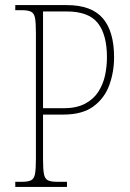

<svg xmlns="http://www.w3.org/2000/svg" viewBox="-20 -734 512 754"><path d="M40 0V-20H65Q90 -20 102 -26Q114 -32 117.5 -51Q121 -70 121 -109V-606Q121 -645 117.5 -663.5Q114 -682 102 -688Q90 -694 65 -694H40V-714H242Q339 -714 383.5 -662.5Q428 -611 428 -509Q428 -452 409.5 -400.5Q391 -349 347.5 -316.5Q304 -284 228 -284H149V-108Q149 -70 152.5 -51Q156 -32 168 -26Q180 -20 205 -20H243V0ZM230 -309Q280 -309 313.5 -326.5Q347 -344 366 -373.5Q385 -403 392.5 -438Q400 -473 400 -509Q400 -598 364 -643.5Q328 -689 242 -689H149V-309Z"/></svg>

Font: Noto Serif Lao Condensed Thin
Style: Regular
Weight: 100
Width: 3
Designer: Monotype Design Team
Foundry: Monotype Imaging Inc.
Version: Version 2.003; ttfautohint (v1.8.4.7-5d5b)